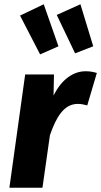

<svg xmlns="http://www.w3.org/2000/svg" viewBox="-20 -880 474 900"><path d="M185 -860 74 -807 168 -625 254 -663ZM357 -860 246 -810 332 -630 417 -663ZM381 -546C323 -546 268 -507 231 -432L233 -531H98L24 0H179L214 -246C243 -330 279 -393 345 -393C361 -393 373 -390 389 -386L434 -538C417 -543 402 -546 381 -546Z"/></svg>

Font: Fira Sans
Style: Bold Italic
Weight: 700
Italic angle: -8°
Designer: bBox Type GmbH & Carrois Corporate GbR & Edenspiekermann AG
Foundry: bBox Type GmbH & Carrois Corporate GbR & Edenspiekermann AG
Version: Version 4.301;PS 004.301;hotconv 1.0.88;makeotf.lib2.5.64775